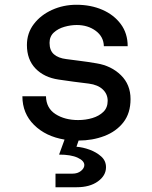

<svg xmlns="http://www.w3.org/2000/svg" viewBox="-20 -580 640 806"><path d="M213 206V149H284Q306 149 320 137.5Q334 126 334 113Q334 95 306 82Q278 69 228 69L251 6Q172 -7 123 -55.5Q74 -104 74 -176H173Q174 -126 213 -101Q252 -76 308 -76Q340 -76 368 -84.5Q396 -93 414 -110.5Q432 -128 432 -157Q432 -185 411.5 -204.5Q391 -224 353 -229Q322 -233 289.5 -237Q257 -241 226 -246Q165 -255 129 -292.5Q93 -330 93 -391Q93 -441 122 -479Q151 -517 198.5 -538.5Q246 -560 301 -560Q361 -560 409.5 -539Q458 -518 487 -479Q516 -440 516 -386H416Q415 -426 382 -450.5Q349 -475 302 -475Q277 -475 250.5 -467.5Q224 -460 206 -443.5Q188 -427 188 -400Q188 -368 206.5 -352Q225 -336 258 -332Q279 -329 312 -325Q345 -321 386 -314Q447 -304 487.5 -264.5Q528 -225 528 -164Q528 -105 498 -66.5Q468 -28 418 -9Q368 10 310 10L301 36Q328 38 356.5 48.5Q385 59 405 77Q425 95 425 122Q425 157 391 181.5Q357 206 302 206Z"/></svg>

Font: Tiny Medium
Style: Regular
Weight: 500
Monospace: yes
Designer: Philipp Nurullin, Konstantin Bulenkov
Foundry: JetBrains
Version: Version 2.251; ttfautohint (v1.8.4.7-5d5b)